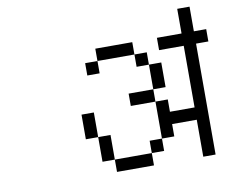

<svg xmlns="http://www.w3.org/2000/svg" viewBox="-81 -916 1161 959"><g transform="rotate(-10 500.0 -437.0)"><path d="M937.5 -687.5H1000V-625H937.5V-62.5H875V-250H750V-187.5H687.5V-375H750V-312.5H875V-625H750V-687.5H875V-812.5H937.5ZM312.5 -375H375V-250H312.5ZM375 -250H437.5V-125H375ZM375 -625H437.5V-562.5H375ZM437.5 -125H625V-62.5H437.5ZM437.5 -687.5H625V-625H437.5ZM562.5 -437.5H687.5V-375H562.5ZM625 -187.5H687.5V-125H625ZM625 -625H687.5V-562.5H625ZM687.5 -562.5H750V-437.5H687.5Z"/></g></svg>

Font: 寒蝉点阵体 16px
Style: Regular
Weight: 400
Designer: Designed by Warren2060
Foundry: ChillType
Version: Version 1.000